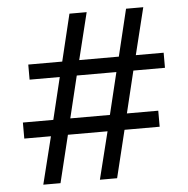

<svg xmlns="http://www.w3.org/2000/svg" viewBox="-51 -760 795 811"><g transform="rotate(-5 346.0 -355.0)"><path d="M655 -447H521L478 -269H611V-201H462L413 0H340L390 -201H222L173 0H100L150 -201H37V-269H166L209 -447H81V-511H225L273 -710H346L297 -511H465L513 -710H586L537 -511H655ZM406 -269 449 -447H281L238 -269Z"/></g></svg>

Font: Boldmen Medium
Style: Regular
Weight: 400
Designer: Matt McInerney, Pablo Impallari, Rodrigo Fuenzalida
Foundry: LIVING CONCEPT
Version: Version 1.000